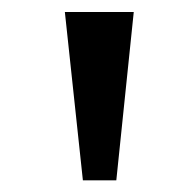

<svg xmlns="http://www.w3.org/2000/svg" viewBox="-20 -748 311 328"><path d="M121.6 -439.9 90.8 -727.5H208.5L178.7 -439.9Z"/></svg>

Font: V-Inter
Style: Medium-500
Weight: 500
Designer: Rasmus Andersson
Foundry: rsms
Version: Version 4.000;git-4146feb